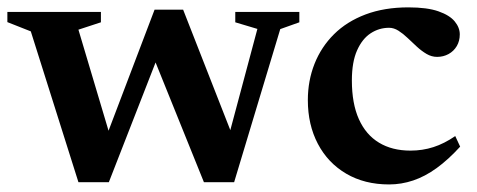

<svg xmlns="http://www.w3.org/2000/svg" viewBox="-20 -476 1262 508"><path d="M661 -399.5 602.5 -417V-444.5H772V-417L721.5 -399L599.5 6H519.5L378 -344.5L408.5 -354L268 6H187.5L61.5 -393L-0.5 -417.5V-444.5H247V-417L187.5 -397.5L279 -90.5L252.5 -91.5L389 -450.5H464.5L605.5 -90.5L578.5 -91Z M1060.5 -456.5Q1110.5 -456.5 1140.2 -446Q1170 -435.5 1183.2 -419.2Q1196.5 -403 1196.5 -385Q1196.5 -367.5 1188.5 -354Q1180.5 -340.5 1166.8 -333Q1153 -325.5 1136.5 -325.5Q1122 -325.5 1108.8 -333.2Q1095.5 -341 1083 -352.5Q1070.5 -364 1058.5 -375.5Q1046.5 -387 1034.2 -394.8Q1022 -402.5 1009.5 -402.5Q983 -402.5 960.8 -388Q938.5 -373.5 924.8 -342.8Q911 -312 911 -263Q911 -202 929.5 -160.8Q948 -119.5 982.8 -98.5Q1017.5 -77.5 1066 -77.5Q1098 -77.5 1126.8 -86.8Q1155.5 -96 1184.5 -116L1197.5 -88Q1166 -53.5 1135.2 -31.2Q1104.5 -9 1073.2 1.5Q1042 12 1009.5 12Q944.5 12 896 -16.5Q847.5 -45 821 -95.5Q794.5 -146 794.5 -211Q794.5 -262.5 812.2 -307.2Q830 -352 863.8 -385.5Q897.5 -419 947.2 -437.8Q997 -456.5 1060.5 -456.5Z"/></svg>

Font: Newsreader 16pt 16pt SemiBold
Style: Regular
Weight: 600
Version: Version 1.003